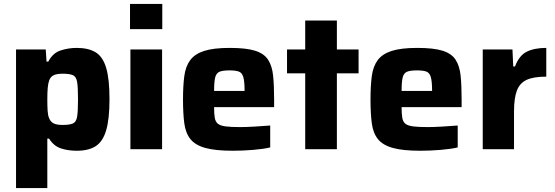

<svg xmlns="http://www.w3.org/2000/svg" viewBox="-20 -763 2837 982"><path d="M62 199V-510H214L218 -448H227Q250 -492 290 -505Q330 -518 372 -518Q432 -518 469 -495.5Q506 -473 523 -416Q540 -359 540 -256Q540 -154 523 -96.5Q506 -39 469.5 -15.5Q433 8 373 8Q328 8 291.5 -4Q255 -16 231 -54H222V199ZM300 -124Q336 -124 353 -131.5Q370 -139 374.5 -166.5Q379 -194 379 -255Q379 -316 374.5 -343.5Q370 -371 353 -378.5Q336 -386 300 -386Q271 -386 255 -378.5Q239 -371 232 -353Q226 -337 224 -312.5Q222 -288 222 -255Q222 -221 223.5 -197Q225 -173 231 -159Q239 -139 255 -131.5Q271 -124 300 -124Z M645 -614V-743H810V-614ZM647 0V-510H809V0Z M1171 8Q1081 8 1029.5 -6.5Q978 -21 953.5 -52Q929 -83 922.5 -133Q916 -183 916 -254Q916 -323 922.5 -373Q929 -423 952.5 -455Q976 -487 1024 -502.5Q1072 -518 1155 -518Q1239 -518 1285 -503.5Q1331 -489 1351.5 -457Q1372 -425 1377 -375Q1382 -325 1382 -254V-215H1075Q1075 -181 1078.5 -160.5Q1082 -140 1094.5 -130Q1107 -120 1134 -116.5Q1161 -113 1209 -113Q1238 -113 1281 -115.5Q1324 -118 1362 -121V-9Q1329 -1 1275.5 3.5Q1222 8 1171 8ZM1075 -298H1231Q1231 -346 1224.5 -368.5Q1218 -391 1201.5 -397Q1185 -403 1154 -403Q1119 -403 1102.5 -396Q1086 -389 1080.5 -366.5Q1075 -344 1075 -298Z M1541 0V-388H1448V-510H1541V-658H1703V-510H1814V-388H1703V0Z M2130 8Q2040 8 1988.5 -6.5Q1937 -21 1912.5 -52Q1888 -83 1881.5 -133Q1875 -183 1875 -254Q1875 -323 1881.5 -373Q1888 -423 1911.5 -455Q1935 -487 1983 -502.5Q2031 -518 2114 -518Q2198 -518 2244 -503.5Q2290 -489 2310.5 -457Q2331 -425 2336 -375Q2341 -325 2341 -254V-215H2034Q2034 -181 2037.5 -160.5Q2041 -140 2053.5 -130Q2066 -120 2093 -116.5Q2120 -113 2168 -113Q2197 -113 2240 -115.5Q2283 -118 2321 -121V-9Q2288 -1 2234.5 3.5Q2181 8 2130 8ZM2034 -298H2190Q2190 -346 2183.5 -368.5Q2177 -391 2160.5 -397Q2144 -403 2113 -403Q2078 -403 2061.5 -396Q2045 -389 2039.5 -366.5Q2034 -344 2034 -298Z M2449 0V-510H2601L2605 -423H2614Q2635 -479 2674 -498.5Q2713 -518 2774 -518V-371Q2710 -371 2674.5 -355Q2639 -339 2624 -300.5Q2609 -262 2609 -193V0Z"/></svg>

Font: Saira
Style: Bold
Weight: 700
Designer: Hector Gatti with collaboration of the Omnibus-Type team
Foundry: Omnibus-Type
Version: Version 1.100; ttfautohint (v1.8.3)